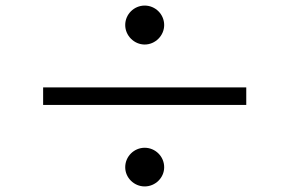

<svg xmlns="http://www.w3.org/2000/svg" viewBox="-20 -720 1040 690"><path d="M500 -700C462 -700 430 -669 430 -630C430 -592 462 -560 500 -560C538 -560 570 -592 570 -630C570 -669 538 -700 500 -700ZM865 -406H135V-343H865ZM500 -189C462 -189 430 -158 430 -119C430 -81 462 -50 500 -50C538 -50 570 -81 570 -119C570 -158 538 -189 500 -189Z"/></svg>

Font: Source Han Sans JP Normal
Style: Regular
Weight: 350
Designer: Ryoko NISHIZUKA 西塚涼子 (kana, bopomofo & ideographs); Paul D. Hunt (Latin, Greek & Cyrillic); Sandoll Communications 산돌커뮤니
Foundry: Adobe
Version: Version 2.002;hotconv 1.0.116;makeotfexe 2.5.65601